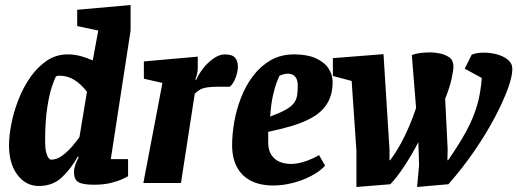

<svg xmlns="http://www.w3.org/2000/svg" viewBox="-20 -730 2064 766"><path d="M135 12Q83 12 49.5 -32.5Q16 -77 16 -150Q16 -189 25.5 -237Q35 -285 54 -333.5Q73 -382 101.5 -422.5Q130 -463 167 -488Q204 -513 250 -513Q277 -513 302.5 -506Q328 -499 350 -489L372 -608L288 -626V-691L501 -710V-608L422 -95H491V-27Q488 -25 470.5 -16.5Q453 -8 423.5 -0.5Q394 7 356 7Q310 7 292.5 -3.5Q275 -14 275 -45Q275 -56 280 -71Q285 -86 294 -103L290 -105Q265 -59 228 -23.5Q191 12 135 12ZM184 -93Q206 -93 227.5 -108.5Q249 -124 267.5 -145.5Q286 -167 297 -183L327 -364Q303 -395 276 -411.5Q249 -428 217 -428Q213 -428 210 -427.5Q207 -427 203 -425Q198 -416 187.5 -385.5Q177 -355 168.5 -301Q160 -247 160 -165Q160 -139 164 -123Q168 -107 173.5 -100Q179 -93 184 -93Z M552 0 628 -399 554 -416V-485L769 -504V-457Q769 -446 766 -434Q763 -422 759 -412H763Q772 -433 790 -456.5Q808 -480 831.5 -496.5Q855 -513 877 -513Q906 -513 917.5 -500Q929 -487 929 -464Q929 -444 920 -420Q911 -396 897 -384H851Q824 -384 807 -381.5Q790 -379 779 -373Q768 -367 757 -356L702 0Z M1071 10Q1017 10 980.5 -9Q944 -28 925 -64Q906 -100 906 -151Q906 -194 914.5 -243Q923 -292 941.5 -340Q960 -388 989.5 -427Q1019 -466 1059.5 -489.5Q1100 -513 1154 -513Q1205 -513 1239 -498Q1273 -483 1290 -458Q1307 -433 1307 -403Q1307 -354 1287 -320Q1267 -286 1231 -264.5Q1195 -243 1149 -229Q1103 -215 1050 -204V-162Q1050 -132 1062 -113Q1074 -94 1094.5 -85Q1115 -76 1140 -76Q1166 -76 1195.5 -85.5Q1225 -95 1253 -111L1277 -69Q1256 -46 1221.5 -28Q1187 -10 1147.5 0Q1108 10 1071 10ZM1058 -265Q1096 -279 1118.5 -291.5Q1141 -304 1151.5 -317.5Q1162 -331 1165 -347.5Q1168 -364 1168 -386Q1168 -407 1162 -417.5Q1156 -428 1147.5 -432Q1139 -436 1129 -436Q1118 -436 1108.5 -433Q1099 -430 1095 -428Q1093 -424 1085 -404Q1077 -384 1069 -349Q1061 -314 1058 -265Z M1402 16V-128L1383 -407L1308 -427V-498L1510 -514L1534 -133V-91H1537Q1561 -124 1579.5 -158Q1598 -192 1613 -227.5Q1628 -263 1640 -299L1623 -510Q1633 -515 1653 -518Q1673 -521 1697 -521Q1712 -521 1733.5 -517Q1755 -513 1772 -501.5Q1789 -490 1789 -465Q1789 -448 1781 -413Q1773 -378 1756 -336L1766 -135L1765 -91H1768Q1813 -156 1841 -208Q1869 -260 1883.5 -310Q1898 -360 1902 -419L1834 -456L1862 -512Q1882 -520 1909.5 -520Q1937 -520 1963 -513Q1989 -506 2006.5 -491.5Q2024 -477 2024 -454Q2024 -425 2005.5 -374.5Q1987 -324 1953.5 -260.5Q1920 -197 1873 -128.5Q1826 -60 1769 5L1644 16L1652 -71L1649 -163Q1624 -114 1593 -67Q1562 -20 1537 5Z"/></svg>

Font: Faustina Light ExtraBold
Style: Italic
Weight: 800
Italic angle: -8°
Version: Version 1.200